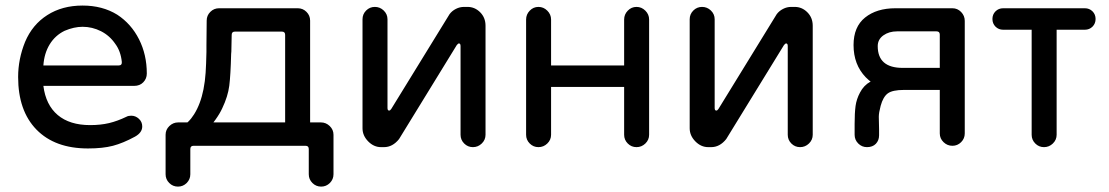

<svg xmlns="http://www.w3.org/2000/svg" viewBox="-20 -529 4030 698"><path d="M45.9 -249Q45.9 -314.5 71.3 -377Q97.7 -439.5 151.9 -474.1Q206.1 -508.8 280.3 -508.8Q352.5 -508.8 406.2 -475.6Q457 -442.4 485.4 -386.2Q513.7 -330.1 513.7 -261.7Q513.7 -243.2 501 -230Q488.3 -216.8 467.8 -216.8H137.7Q146.5 -147.5 189.9 -110.8Q233.4 -74.2 307.6 -74.2Q345.7 -74.2 376.5 -81.5Q407.2 -88.9 439.5 -104.5Q446.3 -108.4 457 -108.4Q472.7 -108.4 484.9 -97.2Q497.1 -85.9 497.1 -69.3Q497.1 -46.9 470.7 -32.2Q427.7 -8.8 390.6 1Q353.5 10.7 299.8 10.7Q179.7 10.7 112.8 -57.6Q45.9 -126 45.9 -249ZM422.9 -303.7Q418.9 -342.8 399.4 -369.1Q378.9 -399.4 347.2 -415.5Q315.4 -431.6 280.3 -431.6Q249 -431.6 214.8 -417Q180.7 -400.4 160.6 -367.7Q140.6 -335 137.7 -291H411.1Q423.8 -291 422.9 -303.7Z M1004.9 -414.1H834Q822.3 -414.1 822.3 -402.3L821.3 -354.5Q821.3 -339.8 820.3 -333Q818.4 -255.9 813.5 -217.3Q808.6 -178.7 788.1 -135.7Q779.3 -116.2 763.2 -93.8Q747.1 -71.3 731.4 -57.6H631.8Q652.3 -75.2 664.1 -86.4Q675.8 -97.7 685.5 -113.3Q709 -150.4 719.7 -204.1Q725.6 -234.4 727.5 -264.2Q729.5 -293.9 730.5 -339.8V-363.3L731.4 -454.1Q731.4 -472.7 744.6 -485.8Q757.8 -499 776.4 -499H1062.5Q1081.1 -499 1094.2 -485.8Q1107.4 -472.7 1107.4 -454.1V-39.1H1016.6V-402.3Q1016.6 -414.1 1004.9 -414.1ZM582 104.5V-39.1Q582 -57.6 595.7 -70.8Q609.4 -84 627.9 -84H1146.5Q1165 -84 1178.7 -70.8Q1192.4 -57.6 1192.4 -39.1V104.5Q1192.4 123 1179.2 136.2Q1166 149.4 1147.5 149.4Q1128.9 149.4 1115.7 136.2Q1102.5 123 1102.5 104.5V12.7Q1102.5 1 1090.8 1H683.6Q671.9 1 671.9 12.7V104.5Q671.9 123 658.7 136.2Q645.5 149.4 627 149.4Q608.4 149.4 595.2 136.2Q582 123 582 104.5Z M1297.9 -62.5V-459Q1297.9 -477.5 1311 -490.7Q1324.2 -503.9 1342.8 -503.9Q1361.3 -503.9 1375 -490.7Q1388.7 -477.5 1388.7 -459V-136.7Q1388.7 -127 1394.5 -127Q1398.4 -127 1402.3 -132.8L1614.3 -477.5Q1623 -489.3 1637.2 -496.6Q1651.4 -503.9 1667 -503.9H1679.7Q1706.1 -503.9 1725.6 -484.4Q1745.1 -464.8 1745.1 -435.5V-39.1Q1745.1 -20.5 1731.4 -7.3Q1717.8 5.9 1699.2 5.9Q1680.7 5.9 1667.5 -7.3Q1654.3 -20.5 1654.3 -39.1V-361.3Q1654.3 -371.1 1648.4 -371.1Q1645.5 -371.1 1640.6 -365.2L1430.7 -23.4Q1407.2 5.9 1376 5.9H1365.2Q1338.9 5.9 1318.4 -15.1Q1297.9 -36.1 1297.9 -62.5Z M2249 -39.1V-458Q2249 -476.6 2262.2 -490.2Q2275.4 -503.9 2293.9 -503.9Q2312.5 -503.9 2326.2 -490.2Q2339.8 -476.6 2339.8 -458V-39.1Q2339.8 -20.5 2326.2 -7.3Q2312.5 5.9 2293.9 5.9Q2275.4 5.9 2262.2 -7.3Q2249 -20.5 2249 -39.1ZM1892.6 -39.1V-458Q1892.6 -476.6 1905.8 -490.2Q1918.9 -503.9 1937.5 -503.9Q1956.1 -503.9 1969.7 -490.2Q1983.4 -476.6 1983.4 -458V-39.1Q1983.4 -20.5 1969.7 -7.3Q1956.1 5.9 1937.5 5.9Q1918.9 5.9 1905.8 -7.3Q1892.6 -20.5 1892.6 -39.1ZM1951.2 -291H2284.2V-212.9H1951.2Z M2487.3 -62.5V-459Q2487.3 -477.5 2500.5 -490.7Q2513.7 -503.9 2532.2 -503.9Q2550.8 -503.9 2564.5 -490.7Q2578.1 -477.5 2578.1 -459V-136.7Q2578.1 -127 2584 -127Q2587.9 -127 2591.8 -132.8L2803.7 -477.5Q2812.5 -489.3 2826.7 -496.6Q2840.8 -503.9 2856.4 -503.9H2869.1Q2895.5 -503.9 2915 -484.4Q2934.6 -464.8 2934.6 -435.5V-39.1Q2934.6 -20.5 2920.9 -7.3Q2907.2 5.9 2888.7 5.9Q2870.1 5.9 2856.9 -7.3Q2843.8 -20.5 2843.8 -39.1V-361.3Q2843.8 -371.1 2837.9 -371.1Q2835 -371.1 2830.1 -365.2L2620.1 -23.4Q2596.7 5.9 2565.4 5.9H2554.7Q2528.3 5.9 2507.8 -15.1Q2487.3 -36.1 2487.3 -62.5Z M3396.5 -43.9V-403.3Q3396.5 -415 3384.8 -415H3241.2Q3211.9 -415 3191.4 -400.4Q3170.9 -385.7 3170.9 -361.3Q3170.9 -282.2 3261.7 -282.2H3428.7V-202.1H3241.2Q3171.9 -202.1 3127.4 -248Q3083 -293.9 3083 -365.2Q3083 -431.6 3125 -465.3Q3167 -499 3235.4 -499H3442.4Q3460.9 -499 3474.1 -485.4Q3487.3 -471.7 3487.3 -453.1V-43.9Q3487.3 -25.4 3474.1 -12.2Q3460.9 1 3442.4 1Q3423.8 1 3410.2 -12.2Q3396.5 -25.4 3396.5 -43.9ZM3086.9 -39.1V-78.1Q3086.9 -118.2 3090.3 -143.6Q3093.8 -168.9 3106.4 -192.4Q3120.1 -218.8 3144 -231.9Q3168 -245.1 3206.1 -255.9L3290 -202.1H3266.6Q3224.6 -202.1 3207.5 -189.5Q3190.4 -176.8 3181.6 -144.5Q3174.8 -119.1 3174.8 -104.5L3175.8 -59.6V-37.1Q3175.8 -18.6 3164.1 -6.3Q3152.3 5.9 3131.8 5.9Q3113.3 5.9 3100.1 -7.3Q3086.9 -20.5 3086.9 -39.1Z M3730.5 -39.1V-458H3821.3V-39.1Q3821.3 -20.5 3807.6 -7.3Q3793.9 5.9 3775.4 5.9Q3756.8 5.9 3743.7 -7.3Q3730.5 -20.5 3730.5 -39.1ZM3587.9 -460Q3587.9 -476.6 3599.1 -487.8Q3610.4 -499 3627 -499H3923.8Q3940.4 -499 3951.7 -487.8Q3962.9 -476.6 3962.9 -460Q3962.9 -443.4 3951.7 -432.1Q3940.4 -420.9 3923.8 -420.9H3627Q3610.4 -420.9 3599.1 -432.1Q3587.9 -443.4 3587.9 -460Z"/></svg>

Font: jf-openhuninn-2.1
Style: Regular
Weight: 400
Designer: [Kosugi Maru]
Designed by MOTOYA      

[Varela Round]
Joe Prince (Latin component); Avraham Cornfeld (Hebrew component)
Foundry: justfont Co., Ltd.
Version: 2.1